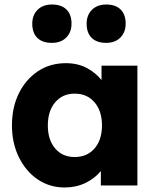

<svg xmlns="http://www.w3.org/2000/svg" viewBox="-20 -822 699 851"><path d="M267 9Q200 9 147.5 -26.5Q95 -62 64 -124.5Q33 -187 33 -266Q33 -347 64 -409Q95 -471 148.5 -506.5Q202 -542 272 -542Q324 -542 364 -521Q404 -500 430 -467V-531H589V0H427V-64Q400 -31 358.5 -11Q317 9 267 9ZM311 -126Q366 -126 399 -164Q432 -202 432 -266Q432 -330 399 -368.5Q366 -407 311 -407Q257 -407 224.5 -368.5Q192 -330 192 -266Q192 -202 224.5 -164Q257 -126 311 -126ZM451 -632Q409 -632 386.5 -654Q364 -676 364 -717Q364 -755 387.5 -778.5Q411 -802 451 -802Q492 -802 514.5 -780Q537 -758 537 -717Q537 -679 513.5 -655.5Q490 -632 451 -632ZM210 -632Q168 -632 145.5 -654Q123 -676 123 -717Q123 -755 146.5 -778.5Q170 -802 210 -802Q252 -802 274.5 -780Q297 -758 297 -717Q297 -679 273.5 -655.5Q250 -632 210 -632Z"/></svg>

Font: Lexend
Style: Bold
Weight: 700
Designer: Bonnie Shaver-Troup, Thomas Jockin
Foundry: Lexend
Version: Version 1.007; ttfautohint (v1.8.3)